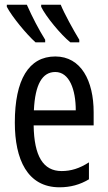

<svg xmlns="http://www.w3.org/2000/svg" viewBox="-20 -786 458 816"><path d="M238 -766H155V-757C174 -717 238 -639 279 -606H317V-617C292 -658 253 -729 238 -766ZM94 -766H9V-757C31 -715 92 -641 131 -606H172V-617C144 -662 118 -712 94 -766ZM215 -546C102 -546 43 -447 43 -265C43 -109 96 10 233 10C279 10 320 -1 358 -24V-96C318 -70 281 -59 242 -59C163 -59 125 -123 123 -253H378V-309C378 -442 325 -546 215 -546ZM215 -480C275 -480 302 -405 302 -317H124C129 -428 160 -480 215 -480Z"/></svg>

Font: Noto Sans UI Condensed
Style: Regular
Weight: 400
Width: 3
Designer: Monotype Design Team
Foundry: Monotype Imaging Inc.
Version: Version 1.901